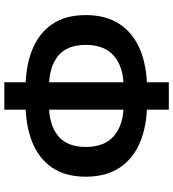

<svg xmlns="http://www.w3.org/2000/svg" viewBox="24 -818 808 896"><g transform="rotate(-90 428.0 -370.0)"><path d="M398.4 -87.6Q291.5 -87.6 213.7 -119.7Q135.8 -151.9 93.6 -215.5Q51.4 -279.1 51.4 -373.6Q51.4 -468.3 93.6 -530.5Q135.8 -592.7 213.7 -623.9Q291.5 -655 398.4 -655H457.8Q565.3 -655 643.1 -623.9Q721 -592.7 763.3 -530.5Q805.6 -468.3 805.6 -373.6Q805.6 -279.1 763.3 -215.5Q721 -151.9 643.1 -119.7Q565.3 -87.6 457.8 -87.6ZM387.3 -197.1H468.7Q561.9 -197.1 614.2 -241.3Q666.5 -285.5 666.5 -373.6Q666.5 -461.9 614.2 -503.7Q561.9 -545.5 468.7 -545.5H387.3Q295.1 -545.5 242.7 -503.7Q190.3 -461.9 190.3 -373.6Q190.3 -285.5 242.7 -241.3Q295.1 -197.1 387.3 -197.1ZM364.2 13.8V-753.8H492V13.8Z"/></g></svg>

Font: Noto Sans TC Thin
Style: Regular
Weight: 100
Designer: Ryoko NISHIZUKA 西塚涼子 (kana, bopomofo & ideographs); Paul D. Hunt (Latin, Greek & Cyrillic); Sandoll Communications 산돌커뮤니
Foundry: Adobe
Version: Version 2.004-H2;hotconv 1.0.118;makeotfexe 2.5.65603